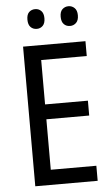

<svg xmlns="http://www.w3.org/2000/svg" viewBox="-60 -938 568 978"><g transform="rotate(-5 224.0 -449.5)"><path d="M399 0H80V-714H399V-638H166V-411H385V-335H166V-77H399ZM114 -849Q114 -875 126.5 -887Q139 -899 158 -899Q176 -899 188.5 -886.5Q201 -874 201 -849Q201 -823 188.5 -810.5Q176 -798 158 -798Q139 -798 126.5 -810.5Q114 -823 114 -849ZM284 -849Q284 -875 297 -887Q310 -899 328 -899Q346 -899 359 -886.5Q372 -874 372 -849Q372 -823 359 -810.5Q346 -798 328 -798Q309 -798 296.5 -810.5Q284 -823 284 -849Z"/></g></svg>

Font: Noto Sans Lao Condensed
Style: Regular
Weight: 400
Width: 3
Designer: Monotype Design Team
Foundry: Monotype Imaging Inc.
Version: Version 2.003; ttfautohint (v1.8.4.7-5d5b)